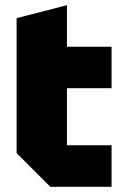

<svg xmlns="http://www.w3.org/2000/svg" viewBox="-20 -720 470 740"><path d="M44 -650 238 -700V-540H410V-380H238V-160H410V0H174L44 -130Z"/></svg>

Font: Tektur ExtraBold
Style: Regular
Weight: 800
Designer: Adam Jagosz
Foundry: Adam Jagosz
Version: Version 1.005;gftools[0.9.30]